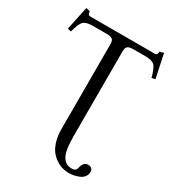

<svg xmlns="http://www.w3.org/2000/svg" viewBox="-205 -784 994 1098"><g transform="rotate(30 291.5 -235.0)"><path d="M340.8 0Q340.8 49.8 346.4 83.5Q352.1 117.2 363.5 135Q375 152.8 389.2 160.2Q403.3 167.5 422.9 167.5Q432.6 167.5 439.2 165.3Q445.8 163.1 449.2 158.4Q452.6 153.8 453.9 150.4Q455.1 147 456.5 141.1Q466.3 101.6 495.1 101.6Q526.9 101.6 526.9 131.8Q526.9 150.4 515.6 164.3Q504.4 178.2 486.8 185.1Q469.2 191.9 453.1 195.1Q437 198.2 422.4 198.2Q401.9 198.2 381.3 193.1Q360.8 188 338.6 173.8Q316.4 159.7 299.3 138.4Q282.2 117.2 271.2 81.3Q260.3 45.4 260.3 0V-560.1Q260.3 -583 249.8 -591.3Q239.3 -599.6 211.9 -599.6H120.6Q77.6 -599.6 60.3 -583.5Q43 -567.4 28.3 -509.3L4.9 -514.2L37.6 -669.4L64 -663.1Q64 -638.7 80.1 -638.7H508.8Q524.4 -638.7 524.4 -662.6L550.8 -669.4L583.5 -514.2L560.1 -509.3Q545.4 -567.4 528.1 -583.5Q510.7 -599.6 467.8 -599.6H388.7Q361.3 -599.6 351.1 -590.8Q340.8 -582 340.8 -557.6Z"/></g></svg>

Font: Libertinage
Style: b
Weight: 400
Designer: OSP
Foundry: OSP
Version: Version 1.0; 2008; OFL relea